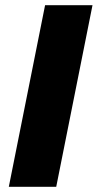

<svg xmlns="http://www.w3.org/2000/svg" viewBox="-20 -721 377 741"><path d="M197 0H14L154 -701H337Z"/></svg>

Font: Argentum Novus
Style: Bold Italic
Weight: 700
Designer: Julieta Ulanovsky (font) & Cristiano Sobral (main changes)
Foundry: Julieta Ulanovsky (font) & Cristiano Sobral (main changes)
Version: Version 3.00;November 27, 2020;FontCreator 13.0.0.2655 64-bi